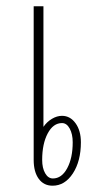

<svg xmlns="http://www.w3.org/2000/svg" viewBox="-20 -580 305 610"><path d="M237 -128Q237 -68 211.5 -29Q186 10 147 10Q119 10 103 -12Q87 -34 87 -72V-560H118V-177Q129 -193 145 -202.5Q161 -212 177 -212Q203 -212 220 -188.5Q237 -165 237 -128ZM211 -128Q211 -154 201.5 -171.5Q192 -189 177 -189Q149 -189 131.5 -156Q114 -123 114 -72Q114 -46 123.5 -29.5Q133 -13 148 -13Q176 -13 193.5 -45.5Q211 -78 211 -128Z"/></svg>

Font: KoHo ExtraLight
Style: Regular
Weight: 275
Version: Version 1.000; ttfautohint (v1.6)